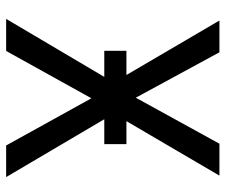

<svg xmlns="http://www.w3.org/2000/svg" viewBox="-76 -676 751 640"><g transform="rotate(90 300.0 -355.5)"><path d="M460 -327.1H377L569.8 0H464.4L307.1 -284.2L149.4 0H42.5L235.8 -327.1H148.9V-400.9H229.5L47.9 -710.9H153.8L305.2 -432.1L458.5 -710.9H564.9L383.3 -400.9H460Z"/></g></svg>

Font: RobotoMono-Regular
Style: Regular
Weight: 400
Designer: Google
Version: Version 2.000985; 2015; ttfautohint (v1.3)